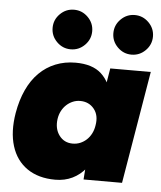

<svg xmlns="http://www.w3.org/2000/svg" viewBox="-54 -792 713 850"><g transform="rotate(5 303.0 -366.5)"><path d="M348 0 355 -93 423 -500H603L519 0ZM223 12Q148 12 98 -22.5Q48 -57 28.5 -120Q9 -183 23 -267Q33 -325 54 -370.5Q75 -416 106.5 -447.5Q138 -479 179 -495.5Q220 -512 268 -512Q343 -512 382.5 -476Q422 -440 432.5 -377.5Q443 -315 429 -233Q419 -175 401.5 -129.5Q384 -84 358.5 -52.5Q333 -21 299 -4.5Q265 12 223 12ZM286 -154Q304 -154 319.5 -160.5Q335 -167 347.5 -178.5Q360 -190 368.5 -206.5Q377 -223 380 -243Q388 -288 365 -316.5Q342 -345 303 -345Q286 -345 270.5 -338.5Q255 -332 242.5 -320.5Q230 -309 221.5 -293Q213 -277 210 -257Q204 -213 226 -183.5Q248 -154 286 -154ZM241 -569Q205 -569 179 -595Q153 -621 153 -657Q153 -693 179 -719Q205 -745 241 -745Q277 -745 303 -719Q329 -693 329 -657Q329 -621 303 -595Q277 -569 241 -569ZM511 -569Q475 -569 449 -595Q423 -621 423 -657Q423 -693 449 -719Q475 -745 511 -745Q547 -745 573 -719Q599 -693 599 -657Q599 -621 573 -595Q547 -569 511 -569Z"/></g></svg>

Font: Figtree Black
Style: Italic
Weight: 900
Italic angle: -9.5°
Foundry: Erik Kennedy
Version: Version 2.001;gftools[0.9.30]